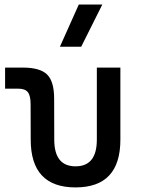

<svg xmlns="http://www.w3.org/2000/svg" viewBox="-20 -815 626 845"><path d="M312.5 9.8Q115.2 9.8 115.2 -200.2L114.7 -356.4Q114.7 -394 102.5 -409.4Q90.3 -424.8 60.1 -424.8H2.4V-517.6H79.6Q156.2 -517.6 187.3 -487.1Q218.3 -456.5 218.3 -380.9L218.8 -200.2Q218.8 -83 312.5 -83Q406.2 -83 406.2 -200.2V-517.6H509.8V-200.2Q509.8 9.8 312.5 9.8ZM243.7 -609.4 326.7 -794.9H430.2L337.4 -609.4Z"/></svg>

Font: Caskaydia Cove
Style: Regular
Weight: 400
Monospace: yes
Designer: Aaron Bell
Foundry: Saja Typeworks
Version: Version 4.300; ttfautohint (v1.8.3)